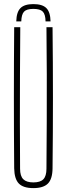

<svg xmlns="http://www.w3.org/2000/svg" viewBox="-20 -936 334 961"><path d="M147 -915.5Q192 -915.5 212 -895.5Q232 -875.5 233 -829H208Q207.5 -864 194.2 -877.8Q181 -891.5 147 -891.5Q113.5 -891.5 100.5 -877.8Q87.5 -864 86.5 -829H61.5Q62.5 -875.5 82.5 -895.5Q102.5 -915.5 147 -915.5ZM147 5.5Q96.5 5.5 74.2 -17.5Q52 -40.5 51 -93.5Q49.5 -270.5 49.5 -447Q49.5 -623.5 51 -800H81.5Q80.5 -682 80 -563.8Q79.5 -445.5 79.5 -327.5Q79.5 -209.5 80.5 -91.5Q80.5 -55 96.5 -39Q112.5 -23 147 -23Q182 -23 197.2 -39Q212.5 -55 212.5 -91.5Q213.5 -209.5 214 -327.5Q214.5 -445.5 214.2 -563.8Q214 -682 212.5 -800H243Q245 -623.5 245 -447Q245 -270.5 243 -93.5Q242.5 -40.5 220 -17.5Q197.5 5.5 147 5.5Z"/></svg>

Font: Big Shoulders Display Thin ExtraLight
Style: Regular
Weight: 250
Version: Version 2.002